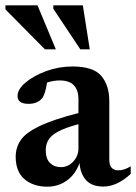

<svg xmlns="http://www.w3.org/2000/svg" viewBox="-26 -690 511 722"><path d="M362.5 11.5Q319 11.5 297.5 -12.8Q276 -37 273 -77Q258 -34.5 225.5 -11.2Q193 12 152 12Q99.5 12 66.2 -16.2Q33 -44.5 33 -100.5Q33 -135.5 52.2 -163.5Q71.5 -191.5 122.8 -216Q174 -240.5 269 -265V-318.5Q269 -350 252.2 -368.8Q235.5 -387.5 198 -387.5Q175 -387.5 151 -379.5Q143.5 -332 131 -319Q113.5 -299.5 81.5 -299.5Q40 -299.5 40 -329Q40 -354.5 70.5 -380Q101 -405.5 148.2 -422.8Q195.5 -440 246.5 -440Q325 -440 355 -404.5Q385 -369 385 -310V-90Q385 -49.5 419 -49.5Q441 -49.5 465.5 -64.5V-36Q414 11.5 362.5 11.5ZM146 -125.5Q146 -93 162 -77.2Q178 -61.5 202.5 -61.5Q230 -61.5 249.5 -82.5Q269 -103.5 269 -132V-223Q218.5 -209.5 191.8 -194.8Q165 -180 155.5 -163Q146 -146 146 -125.5ZM184 -504.5H143L-5.5 -654.5V-670H115ZM311.5 -504.5H276L174.5 -657V-670H285.5Z"/></svg>

Font: Newsreader Text SemiBold
Style: Regular
Weight: 600
Designer: Hugues Gentile
Foundry: Production Type
Version: Version 1.001